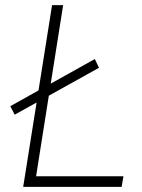

<svg xmlns="http://www.w3.org/2000/svg" viewBox="-20 -725 552 745"><path d="M70 0 182 -705H225L120 -41H459L452 0ZM37 -280 20 -313 348 -496 364 -462Z"/></svg>

Font: Nunito Sans 10pt SemiCondensed ExtraLight
Style: Italic
Weight: 250
Width: 4
Italic angle: -9°
Designer: Vernon Adams
Foundry: Vernon Adams
Version: Version 3.101;gftools[0.9.27]